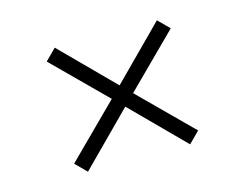

<svg xmlns="http://www.w3.org/2000/svg" viewBox="-66 -691 779 610"><g transform="rotate(-15 323.0 -386.0)"><path d="M155 -182 119 -218 288 -386 119 -554 155 -590 323 -421 491 -590 527 -554 358 -386 527 -218 491 -182 323 -351Z"/></g></svg>

Font: Leon Sans
Style: Light
Weight: 300
Designer: Jongmin Kim
Version: Version 1.2